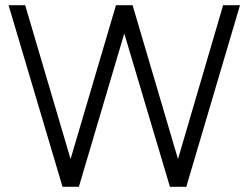

<svg xmlns="http://www.w3.org/2000/svg" viewBox="-20 -720 957 740"><path d="M840 -700 666 -107 491 -700H427L252 -107L77 -700H13L221 0H284L459 -591L635 0H698L905 -700Z"/></svg>

Font: Unageo Variable
Style: Regular
Weight: 300
Designer: Richard Sepsi
Foundry: Richard Sepsi
Version: Version 2.200